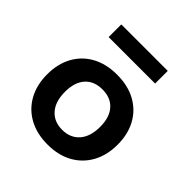

<svg xmlns="http://www.w3.org/2000/svg" viewBox="-191 -854 1008 1008"><g transform="rotate(45 312.5 -350.0)"><path d="M313 10Q233 10 174 -22.5Q115 -55 83 -113.5Q51 -172 51 -250Q51 -328 83 -386Q115 -444 173.5 -476Q232 -508 312 -508Q393 -508 451.5 -476Q510 -444 542 -386Q574 -328 574 -250Q574 -172 542 -113.5Q510 -55 451.5 -22.5Q393 10 313 10ZM312 -99Q373 -99 408 -139Q443 -179 443 -251Q443 -322 408.5 -360.5Q374 -399 313 -399Q251 -399 216.5 -360.5Q182 -322 182 -251Q182 -179 217 -139Q252 -99 312 -99ZM141 -616V-710H486V-616Z"/></g></svg>

Font: Nunito Sans 8pt
Style: Bold
Weight: 700
Version: Version 3.101;gftools[0.9.27]